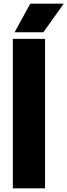

<svg xmlns="http://www.w3.org/2000/svg" viewBox="-20 -1018 364 1038"><path d="M49.5 0V-808H223.5V0ZM59 -843.5 143.5 -998H324.5L214.5 -843.5Z"/></svg>

Font: Encode Sans Semi Condensed ExtraBold
Style: Regular
Weight: 800
Width: 4
Designer: Multiple Designers
Foundry: Impallari Type
Version: Version 3.000; ttfautohint (v1.8.3) -l 8 -r 50 -G 200 -x 14 